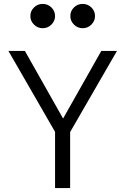

<svg xmlns="http://www.w3.org/2000/svg" viewBox="-20 -960 640 980"><path d="M261 0V-287L23 -700H107L302 -355L497 -700H577L338 -286V0ZM198 -816Q172 -816 153.5 -834.5Q135 -853 135 -877.9Q135 -903.8 153.4 -921.9Q171.8 -940 198 -940Q224 -940 242.5 -921.9Q261 -903.8 261 -877.9Q261 -853 242.5 -834.5Q224 -816 198 -816ZM402 -816Q376 -816 357.5 -834.5Q339 -853 339 -877.9Q339 -903.8 357.4 -921.9Q375.8 -940 402 -940Q428 -940 446.5 -921.9Q465 -903.8 465 -877.9Q465 -853 446.5 -834.5Q428 -816 402 -816Z"/></svg>

Font: Red Hat Mono
Style: Regular
Weight: 300
Monospace: yes
Designer: Pentagram, MCKL
Foundry: Pentagram, MCKL
Version: Version 1.023